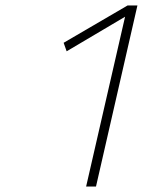

<svg xmlns="http://www.w3.org/2000/svg" viewBox="-20 -680 570 700"><path d="M445 -660H481L330 0H294L436 -619L223 -493L212 -524Z"/></svg>

Font: Panefresco 1wt
Style: Italic
Weight: 250
Version: Version 1.000